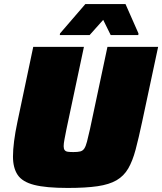

<svg xmlns="http://www.w3.org/2000/svg" viewBox="-20 -919 800 947"><path d="M314 8Q207 8 148.5 -7Q90 -22 67 -56.5Q44 -91 44 -147Q44 -180 49.5 -223Q55 -266 66 -318L144 -688H394L308 -283Q302 -252 298 -231.5Q294 -211 294 -198Q294 -185 299 -178.5Q304 -172 314.5 -170.5Q325 -169 342 -169Q363 -169 375.5 -172Q388 -175 395.5 -186Q403 -197 409 -220Q415 -243 424 -283L510 -688H760L681 -318Q664 -238 649 -181.5Q634 -125 612.5 -88Q591 -51 555 -30Q519 -9 461 -0.5Q403 8 314 8ZM275 -746 276 -754 401 -899H599L663 -754L662 -746H526L489 -821L422 -746Z"/></svg>

Font: Saira SemiExpanded Black
Style: Italic
Weight: 900
Width: 6
Italic angle: -12°
Designer: Hector Gatti with collaboration of the Omnibus-Type team
Foundry: Omnibus-Type
Version: Version 1.101